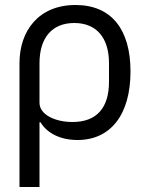

<svg xmlns="http://www.w3.org/2000/svg" viewBox="-20 -548 592 768"><path d="M58 -296V200H138V-59H142C169 -14 223 12 290 12C422 12 502 -89 502 -262C502 -430 426 -528 282 -528C134 -528 58 -424 58 -296ZM270 -60C201 -60 138 -89 138 -137V-295C138 -398 189 -456 277 -456C365 -456 416 -398 416 -295V-221C416 -118 368 -60 270 -60Z"/></svg>

Font: Braiins Sans
Style: Regular
Weight: 400
Designer: Mike Abbink, Paul van der Laan, Pieter van Rosmalen, Jiri Chlebus, Lubos Buracinsky
Foundry: Bold Monday, Sudetype
Version: Version 1.000;hotconv 1.0.109;makeotfexe 2.5.65596